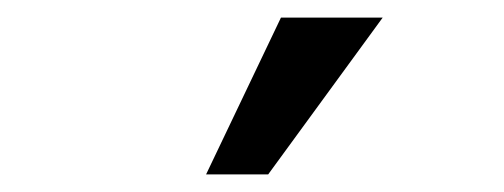

<svg xmlns="http://www.w3.org/2000/svg" viewBox="-20 -818 572 218"><path d="M414.5 -798 284.5 -620H214L299 -798Z"/></svg>

Font: Myanmar Ethnic
Style: Regular
Weight: 400
Designer: Khon Soe Zaw Thu
Foundry: PaOh Unicode khonsoezawthu@gmail.com and @hotmail.com
Version: Version 1.01 September 27, 2016